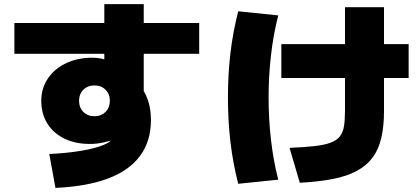

<svg xmlns="http://www.w3.org/2000/svg" viewBox="-20 -835 2040 935"><path d="M220 -85Q305 -89 374 -100.5Q443 -112 484 -129Q525 -146 525 -164V-187L560 -168Q546 -160 529 -154Q512 -148 493.5 -143.5Q475 -139 456 -136.5Q437 -134 418 -134Q347 -134 293.5 -160Q240 -186 210.5 -233.5Q181 -281 181 -344Q181 -405 213 -452.5Q245 -500 301.5 -527Q358 -554 429 -554Q453 -554 474.5 -549.5Q496 -545 541 -529L488 -495V-815H680V-345L667 -411Q691 -379 703 -339Q715 -299 715 -250Q715 -148 662.5 -76.5Q610 -5 507 34Q404 73 250 80ZM440 -269Q457 -269 470.5 -274.5Q484 -280 494 -290Q504 -300 509.5 -314Q515 -328 515 -344Q515 -377 494 -398Q473 -419 440 -419Q407 -419 386 -398Q365 -377 365 -344Q365 -311 386 -290Q407 -269 440 -269ZM50 -573V-723H950V-573Z M1390 -115Q1463 -118 1511.5 -123.5Q1560 -129 1589.5 -140Q1619 -151 1634.5 -170Q1650 -189 1655 -219.5Q1660 -250 1660 -295V-800H1850V-295Q1850 -220 1837 -164Q1824 -108 1795 -68.5Q1766 -29 1718 -3Q1670 23 1601.5 36.5Q1533 50 1440 55ZM1350 -455V-620H1970V-455ZM1140 60Q1114 -42 1102 -145Q1090 -248 1090 -360Q1090 -472 1102 -575Q1114 -678 1140 -780L1335 -760Q1311 -666 1299.5 -565Q1288 -464 1288 -360Q1288 -256 1299.5 -155Q1311 -54 1335 40Z"/></svg>

Font: M PLUS 1 Black
Style: Regular
Weight: 900
Designer: Coji Morishita
Foundry: UNDERFOREST DESIGN
Version: Version 1.001